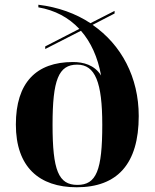

<svg xmlns="http://www.w3.org/2000/svg" viewBox="-20 -781 653 811"><path d="M304 10C475 10 566 -88 566 -291C566 -454 493 -592 371 -676L464 -724V-735L362 -683C300 -724 225 -751 142 -761V-750C212 -738 270 -707 315 -659L171 -585V-574L322 -651C364 -603 393 -539 407 -462C379 -507 332 -519 288 -519C133 -519 47 -432 47 -255C47 -76 145 10 304 10ZM307 0C227 0 202 -61 202 -254C202 -443 227 -508 306 -508C382 -508 412 -434 412 -254C412 -61 387 0 307 0Z"/></svg>

Font: Noto Serif Display
Style: Bold
Weight: 700
Designer: Monotype Design Team
Foundry: Monotype Imaging Inc.
Version: Version 2.009